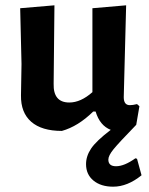

<svg xmlns="http://www.w3.org/2000/svg" viewBox="-20 -487 562 723"><path d="M213 6Q137 6 97.5 -28.5Q58 -63 59 -128L61 -246L56 -456L185 -467L182 -172Q180 -101 241 -101Q284 -101 328 -140V-456L455 -467L446 -121Q446 -91 469 -91Q480 -91 496 -95L505 -87L493 -17Q427 51 407.5 75Q388 99 388 114Q388 139 417 139Q448 139 490 109L496 111L513 173Q460 216 406 216Q360 216 332 193Q304 170 304 131Q304 101 323 72.5Q342 44 397 2Q356 -14 340 -67H331Q274 -11 213 6Z"/></svg>

Font: Alegreya Sans
Style: Bold
Weight: 700
Designer: Juan Pablo del Peral
Foundry: Huerta Tipografica
Version: Version 2.007